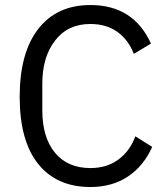

<svg xmlns="http://www.w3.org/2000/svg" viewBox="-20 -730 661 762"><path d="M338.9 12.2Q425.3 12.2 487.8 -29.5Q550.3 -71.3 584 -147L517.1 -189Q495.6 -130.4 449.7 -96.7Q403.8 -63 338.9 -63Q248.5 -63 198.2 -123.8Q147.9 -184.6 147.9 -293V-397Q147.9 -504.9 199.2 -569.8Q249 -634.8 338.9 -634.8Q402.3 -634.8 446 -603.3Q489.7 -571.8 511.2 -516.1L579.1 -557.1Q509.8 -710 338.9 -710Q205.6 -710 131.8 -615.2Q58.1 -520.5 58.1 -345.2Q58.1 -170.9 131.6 -79.3Q205.1 12.2 338.9 12.2Z"/></svg>

Font: Plexus Sans
Style: Regular
Weight: 400
Version: Version 2.001;PS 002.001;hotconv 1.0.70;makeotf.lib2.5.58329